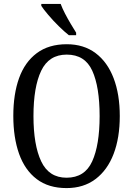

<svg xmlns="http://www.w3.org/2000/svg" viewBox="-20 -951 681 981"><path d="M320 10Q228 10 167.5 -36Q107 -82 77.5 -165Q48 -248 48 -359Q48 -470 77.5 -552Q107 -634 168 -679.5Q229 -725 321 -725Q408 -725 468.5 -679.5Q529 -634 560.5 -551.5Q592 -469 592 -358Q592 -247 560.5 -164.5Q529 -82 468 -36Q407 10 320 10ZM320 -43Q413 -43 451 -126.5Q489 -210 489 -358Q489 -507 451.5 -589.5Q414 -672 321 -672Q230 -672 190.5 -589.5Q151 -507 151 -358Q151 -210 190.5 -126.5Q230 -43 320 -43ZM332 -771Q309 -789 280 -817.5Q251 -846 226.5 -875Q202 -904 191 -921V-931H290Q298 -909 312 -882Q326 -855 341.5 -829Q357 -803 369 -784V-771Z"/></svg>

Font: Noto Serif Armenian Condensed
Style: Regular
Weight: 400
Width: 3
Designer: Monotype Design Team
Foundry: Monotype Imaging Inc.
Version: Version 2.008; ttfautohint (v1.8.4.7-5d5b)